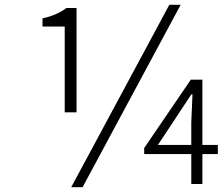

<svg xmlns="http://www.w3.org/2000/svg" viewBox="-20 -762 922 795"><path d="M297 -297H248V-652H156V-686Q216 -699 255 -729H297ZM681 -742H728L322 13H275ZM634 -162H772V-255L777 -371H772L712 -280ZM882 -162V-124H818V0H772V-124H577V-149L770 -432H818V-162Z"/></svg>

Font: NotoSansHansLight
Style: Regular
Weight: 300
Designer: Ryoko NISHIZUKA  (kana & ideographs); Paul D. Hunt (Latin, Greek & Cyrillic); Wenlong ZHANG  (bopomofo); Sandoll Communi
Foundry: Adobe Systems Incorporated
Version: Version 1.00;December 8, 2021;FontCreator 13.0.0.2675 64-bit